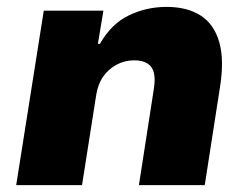

<svg xmlns="http://www.w3.org/2000/svg" viewBox="-20 -537 720 557"><path d="M27 0 107 -506H280L264 -410H270Q303 -468 354 -492.5Q405 -517 463 -517Q523 -517 562 -492Q601 -467 616 -415Q631 -363 618 -283L574 0H383L426 -277Q431 -307 426.5 -325.5Q422 -344 407.5 -353Q393 -362 369 -362Q342 -362 318.5 -349.5Q295 -337 279.5 -315Q264 -293 259 -261L218 0Z"/></svg>

Font: Nunito Sans 7pt Black
Style: Italic
Weight: 900
Italic angle: -9°
Version: Version 3.101;gftools[0.9.27]